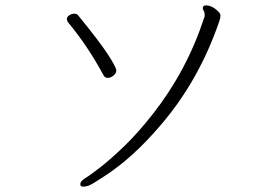

<svg xmlns="http://www.w3.org/2000/svg" viewBox="-20 -686 1040 715"><path d="M279 0Q279 9 290 9Q301 9 313 4Q325 -1 366 -28Q474 -97 580 -222Q722 -388 797 -608Q801 -619 801 -628.5Q801 -638 783 -652Q765 -666 747 -666Q735 -666 735 -655Q735 -651 738.5 -646Q742 -641 742 -635Q742 -629 742 -626Q742 -623 740 -619Q675 -421 548 -260Q493 -190 441.5 -140.5Q390 -91 351 -61Q312 -31 295.5 -21Q279 -11 279 0ZM413 -424Q413 -435 382 -483Q351 -531 270 -630Q266 -635 256.5 -635Q247 -635 238 -629Q229 -623 229 -616Q229 -609 234 -602Q306 -516 366 -405Q371 -396 381.5 -396Q392 -396 402.5 -404.5Q413 -413 413 -424Z"/></svg>

Font: LXGW WenKai Mono TC Light
Style: Regular
Weight: 300
Designer: LXGW / Fontworks Inc.
Foundry: LXGW / Fontworks Inc.
Version: Version 1.330